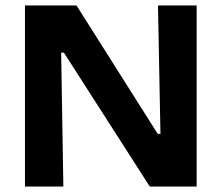

<svg xmlns="http://www.w3.org/2000/svg" viewBox="-20 -680 808 700"><path d="M71 0V-660H259L555 -192H565L556 -660H697V0H526L213 -488H203L211 0Z"/></svg>

Font: Bricolage Grotesque 48pt Condensed ExtraBold
Style: Bold
Weight: 700
Version: Version 1.000;gftools[0.9.30]